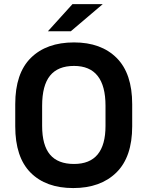

<svg xmlns="http://www.w3.org/2000/svg" viewBox="-20 -911 713 941"><path d="M54.7 -292V-400.4Q54.7 -551.8 131.3 -627.4Q208 -703.1 342.8 -703.1Q475.6 -703.1 551.8 -627Q627.9 -550.8 627.9 -400.4V-292Q627.9 -141.6 550.3 -65.4Q472.7 10.7 338.9 10.7Q205.1 10.7 129.9 -64.9Q54.7 -140.6 54.7 -292ZM497.1 -293.9V-392.6Q497.1 -587.9 342.8 -587.9Q263.7 -587.9 225.1 -540Q186.5 -492.2 186.5 -392.6V-293.9Q186.5 -199.2 225.1 -153.3Q263.7 -107.4 342.8 -107.4Q497.1 -107.4 497.1 -293.9ZM335 -890.6H483.4L327.1 -757.8H214.8Z"/></svg>

Font: Altinn-DIN Exp
Style: DINExp-Bold
Weight: 700
Width: 7
Designer: Charles Nix
Foundry: Altinn
Version: Version 2.00